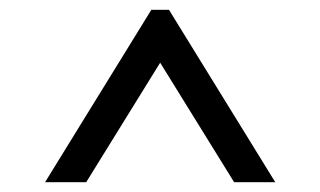

<svg xmlns="http://www.w3.org/2000/svg" viewBox="-20 -723 654 392"><path d="M542 -351H458L307 -595L156 -351H72L289 -703H325Z"/></svg>

Font: Tilda Sans Medium
Style: Regular
Weight: 500
Designer: ParaType Ltd
Foundry: ParaType Ltd
Version: Version 1.009